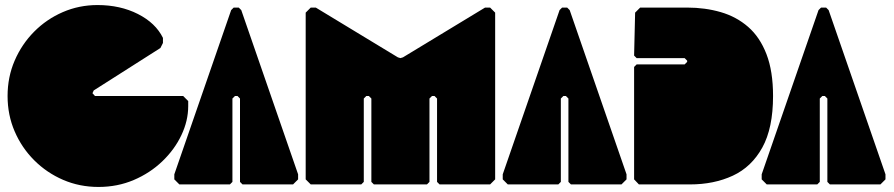

<svg xmlns="http://www.w3.org/2000/svg" viewBox="-20 -730 3540 760"><path d="M370 10Q295 10 230 -18Q165 -46 115.5 -95.5Q66 -145 38 -210Q10 -275 10 -350Q10 -425 38 -490Q66 -555 115 -604.5Q164 -654 228.5 -682Q293 -710 366 -710Q456 -710 526 -674.5Q596 -639 625 -580V-560L615 -540L351 -372L346 -361L356 -350H705L725 -330V-310Q725 -252 698 -195Q671 -138 622.5 -91.5Q574 -45 509.5 -17.5Q445 10 370 10Z M690 0 670 -20V-40L895 -690L905 -700H925L935 -690L1160 -40V-20L1140 0H940L930 -10V-340L920 -350H910L900 -340V-10L890 0Z M1210 0 1190 -20V-680L1210 -700H1230L1555 -503L1565 -500L1575 -503L1900 -700H1920L1940 -680V-20L1920 0H1720L1710 -10V-340L1700 -350H1690L1680 -340V-10L1670 0H1460L1450 -10V-340L1440 -350H1430L1420 -340V-10L1410 0Z M1990 0 1970 -20V-40L2195 -690L2205 -700H2225L2235 -690L2460 -40V-20L2440 0H2240L2230 -10V-340L2220 -350H2210L2200 -340V-10L2190 0Z M2509 0 2490 -20V-465L2500 -475H2690L2700 -485V-490L2690 -500H2500L2490 -510L2494 -680L2514 -700H2700Q2771 -700 2833 -682Q2895 -664 2941.5 -623.5Q2988 -583 3014 -515.5Q3040 -448 3040 -350Q3040 -223 2997.5 -146Q2955 -69 2880.5 -34.5Q2806 0 2711 0Z M3015 0 2995 -20V-40L3220 -690L3230 -700H3250L3260 -690L3485 -40V-20L3465 0H3265L3255 -10V-340L3245 -350H3235L3225 -340V-10L3215 0Z"/></svg>

Font: GTL001
Style: Regular
Weight: 400
Designer: Eli Heuer
Foundry: GTL Type Label
Version: Version 0.100; ttfautohint (v1.8.4.7-5d5b)